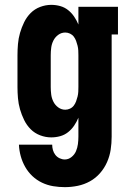

<svg xmlns="http://www.w3.org/2000/svg" viewBox="-20 -558 540 791"><path d="M247 213Q223 213 199 209Q175 205 153 194.5Q131 184 113.5 167.5Q96 151 84 130Q72 109 65.5 85.5Q59 62 58 38H195Q195 49 198 60Q201 71 208 80Q215 89 225.5 94Q236 99 247 99Q262 99 274.5 89Q287 79 293 65Q299 51 301 35.5Q303 20 303 5V-73Q296 -56 285.5 -40.5Q275 -25 260.5 -13.5Q246 -2 228 3Q210 8 191 8Q168 8 145.5 -0.5Q123 -9 106.5 -25.5Q90 -42 79.5 -63.5Q69 -85 62.5 -107.5Q56 -130 54 -153.5Q52 -177 52 -200V-330Q52 -353 54 -376.5Q56 -400 62.5 -422.5Q69 -445 79.5 -466.5Q90 -488 106.5 -504.5Q123 -521 145.5 -529.5Q168 -538 191 -538Q210 -538 228 -533Q246 -528 260.5 -516.5Q275 -505 285.5 -489.5Q296 -474 303 -457V-530H466V-416H440V5Q440 32 436 58.5Q432 85 421 110Q410 135 392 155.5Q374 176 350.5 189Q327 202 300.5 207.5Q274 213 247 213ZM249 -106Q259 -106 268.5 -110.5Q278 -115 284 -123Q290 -131 293.5 -140.5Q297 -150 299.5 -160Q302 -170 302.5 -180Q303 -190 303 -200V-330Q303 -340 302.5 -350Q302 -360 299.5 -370Q297 -380 293.5 -389.5Q290 -399 284 -407Q278 -415 268.5 -419.5Q259 -424 249 -424Q233 -424 220 -414.5Q207 -405 200 -391Q193 -377 191 -361.5Q189 -346 189 -330V-200Q189 -184 191 -168.5Q193 -153 200 -139Q207 -125 220 -115.5Q233 -106 249 -106Z"/></svg>

Font: Iosevka Slab Heavy
Style: Regular
Weight: 900
Monospace: yes
Designer: Belleve Invis
Foundry: Belleve Invis
Version: Version 11.1.0; ttfautohint (v1.8.3)